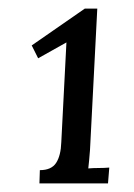

<svg xmlns="http://www.w3.org/2000/svg" viewBox="-20 -736 312 448"><path d="M72 -308 73 -339Q100 -339 111 -356Q122 -373 123 -404L135 -637L69 -600L54 -630L178 -716H207L190 -386Q189 -374 188 -362.5Q187 -351 186 -343Q197 -344 210.5 -344Q224 -344 235 -345L232 -308Z"/></svg>

Font: Lora Medium
Style: Italic
Weight: 500
Italic angle: -3°
Designer: Olga Karpushina, Alexei Vanyashin (Cyrillic)
Foundry: Cyreal
Version: Version 3.004